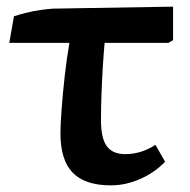

<svg xmlns="http://www.w3.org/2000/svg" viewBox="-20 -544 571 578"><path d="M314 14Q236 14 199 -24Q162 -62 162 -142Q162 -168 165.5 -215.5Q169 -263 175 -316.5Q181 -370 189 -415H8L22 -495Q37 -500 59 -505.5Q81 -511 102.5 -514Q124 -517 140 -518L501 -524V-423L487 -415H295Q292 -383 289.5 -342.5Q287 -302 285.5 -260Q284 -218 284 -181Q284 -128 301.5 -104Q319 -80 357 -80Q405 -80 448 -108L477 -57Q445 -24 401.5 -5Q358 14 314 14Z"/></svg>

Font: Literata 12pt SemiBold
Style: Regular
Weight: 600
Designer: Latin by Veronika Burian and Jose Scaglione. Greek by Irene Vlachou. Cyrillic by Vera Evstafieva.
Foundry: TypeTogether
Version: Version 3.002